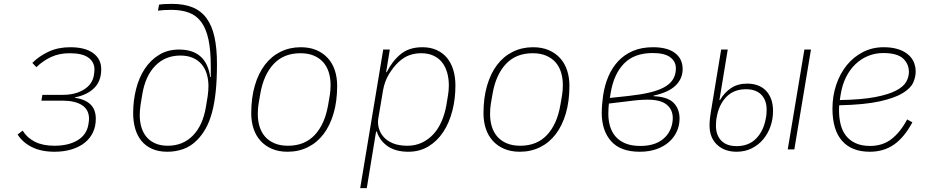

<svg xmlns="http://www.w3.org/2000/svg" viewBox="-20 -772 4840 992"><path d="M262 12Q193 12 145 -12Q97 -36 71 -77L97 -97Q120 -60 160.5 -39.5Q201 -19 261 -19Q333 -19 379.5 -46.5Q426 -74 436 -125Q438 -136 439 -144.5Q440 -153 440 -158Q440 -205 404 -228.5Q368 -252 302 -252H194L199 -282H305Q369 -282 413 -309Q457 -336 465 -383Q468 -402 468 -413Q468 -451 437 -474Q406 -497 340 -497Q286 -497 244 -477.5Q202 -458 168 -425L147 -447Q182 -482 231 -505Q280 -528 343 -528Q420 -528 461.5 -497.5Q503 -467 503 -414Q503 -353 466.5 -317Q430 -281 367 -269V-267Q420 -259 447.5 -232.5Q475 -206 475 -158Q475 -119 460 -87.5Q445 -56 417 -34Q389 -12 349.5 0Q310 12 262 12Z M845 12Q799 12 765.5 -3Q732 -18 710.5 -44.5Q689 -71 678.5 -107.5Q668 -144 668 -188Q668 -252 683 -311.5Q698 -371 728 -416.5Q758 -462 802.5 -489Q847 -516 905 -516Q1046 -516 1066 -374H1069V-430Q1069 -512 1057 -568Q1045 -624 1020 -658Q995 -692 956.5 -706.5Q918 -721 865 -721Q844 -721 827 -720Q810 -719 796 -717L802 -748Q813 -750 830.5 -751Q848 -752 868 -752Q931 -752 975 -734Q1019 -716 1047 -678Q1075 -640 1088 -581.5Q1101 -523 1101 -442Q1101 -361 1094.5 -299Q1088 -237 1075 -189.5Q1062 -142 1042.5 -107.5Q1023 -73 997 -47Q965 -15 926 -1.5Q887 12 845 12ZM847 -19Q925 -19 976.5 -71.5Q1028 -124 1044 -220L1053 -275Q1055 -288 1056 -302.5Q1057 -317 1057 -327Q1057 -360 1048.5 -389Q1040 -418 1022 -439.5Q1004 -461 976.5 -473Q949 -485 912 -485Q834 -485 782.5 -432.5Q731 -380 715 -284L706 -229Q704 -216 703 -201.5Q702 -187 702 -177Q702 -144 710.5 -115Q719 -86 737 -64.5Q755 -43 782.5 -31Q810 -19 847 -19Z M1466 12Q1420 12 1385 -3Q1350 -18 1326 -44.5Q1302 -71 1290 -107.5Q1278 -144 1278 -187Q1278 -266 1296.5 -329.5Q1315 -393 1348.5 -437Q1382 -481 1429.5 -504.5Q1477 -528 1534 -528Q1580 -528 1615 -513Q1650 -498 1674 -471.5Q1698 -445 1710 -408.5Q1722 -372 1722 -329Q1722 -249 1703.5 -186Q1685 -123 1651.5 -79Q1618 -35 1570.5 -11.5Q1523 12 1466 12ZM1468 -19Q1554 -19 1606 -74.5Q1658 -130 1675 -228L1684 -280Q1686 -295 1687 -305.5Q1688 -316 1688 -333Q1688 -369 1678.5 -399Q1669 -429 1650 -450.5Q1631 -472 1601.5 -484.5Q1572 -497 1532 -497Q1446 -497 1394 -441.5Q1342 -386 1325 -288L1316 -236Q1314 -221 1313 -210.5Q1312 -200 1312 -183Q1312 -147 1321.5 -117Q1331 -87 1350 -65.5Q1369 -44 1398.5 -31.5Q1428 -19 1468 -19Z M1960 -516H1994L1975 -399H1978Q2007 -457 2050.5 -492.5Q2094 -528 2162 -528Q2204 -528 2236 -513.5Q2268 -499 2289.5 -473Q2311 -447 2322 -410.5Q2333 -374 2333 -330Q2333 -261 2317 -199Q2301 -137 2270 -90Q2239 -43 2193.5 -15.5Q2148 12 2090 12Q2024 12 1983 -16.5Q1942 -45 1927 -92H1923L1875 200H1841ZM2085 -19Q2126 -19 2160 -35Q2194 -51 2219.5 -79Q2245 -107 2261.5 -145Q2278 -183 2286 -227L2295 -282Q2299 -305 2299 -331Q2299 -366 2290.5 -396Q2282 -426 2265 -448.5Q2248 -471 2220.5 -484Q2193 -497 2156 -497Q2123 -497 2094.5 -486.5Q2066 -476 2040 -452Q2013 -427 1990 -389.5Q1967 -352 1959 -305L1935 -163Q1930 -137 1937 -111Q1944 -85 1962 -64.5Q1980 -44 2010.5 -31.5Q2041 -19 2085 -19Z M2666 12Q2620 12 2585 -3Q2550 -18 2526 -44.5Q2502 -71 2490 -107.5Q2478 -144 2478 -187Q2478 -266 2496.5 -329.5Q2515 -393 2548.5 -437Q2582 -481 2629.5 -504.5Q2677 -528 2734 -528Q2780 -528 2815 -513Q2850 -498 2874 -471.5Q2898 -445 2910 -408.5Q2922 -372 2922 -329Q2922 -249 2903.5 -186Q2885 -123 2851.5 -79Q2818 -35 2770.5 -11.5Q2723 12 2666 12ZM2668 -19Q2754 -19 2806 -74.5Q2858 -130 2875 -228L2884 -280Q2886 -295 2887 -305.5Q2888 -316 2888 -333Q2888 -369 2878.5 -399Q2869 -429 2850 -450.5Q2831 -472 2801.5 -484.5Q2772 -497 2732 -497Q2646 -497 2594 -441.5Q2542 -386 2525 -288L2516 -236Q2514 -221 2513 -210.5Q2512 -200 2512 -183Q2512 -147 2521.5 -117Q2531 -87 2550 -65.5Q2569 -44 2598.5 -31.5Q2628 -19 2668 -19Z M3285 12Q3186 12 3137.5 -42.5Q3089 -97 3089 -189Q3089 -209 3091 -233Q3093 -257 3096 -278Q3104 -332 3123.5 -377.5Q3143 -423 3174.5 -456.5Q3206 -490 3250.5 -509Q3295 -528 3354 -528Q3428 -528 3467.5 -498Q3507 -468 3507 -415Q3507 -366 3471 -330.5Q3435 -295 3357 -278V-275Q3429 -272 3460 -241Q3491 -210 3491 -159Q3491 -124 3477 -93Q3463 -62 3436.5 -38.5Q3410 -15 3372 -1.5Q3334 12 3285 12ZM3288 -18Q3358 -18 3400 -49Q3442 -80 3453 -133Q3456 -148 3456 -162Q3456 -205 3425 -231Q3394 -257 3325 -257Q3305 -257 3280 -255Q3255 -253 3218 -248L3126 -237Q3125 -231 3124 -214.5Q3123 -198 3123 -184Q3123 -150 3132 -119.5Q3141 -89 3160.5 -66.5Q3180 -44 3211.5 -31Q3243 -18 3288 -18ZM3225 -276Q3289 -283 3334 -293.5Q3379 -304 3407.5 -319Q3436 -334 3451 -353.5Q3466 -373 3470 -397Q3471 -402 3471.5 -407.5Q3472 -413 3472 -419Q3472 -454 3443 -476Q3414 -498 3352 -498Q3257 -498 3204 -443.5Q3151 -389 3135 -291L3131 -266Z M3786 12Q3723 12 3684.5 -24.5Q3646 -61 3646 -124Q3646 -141 3648 -159.5Q3650 -178 3652 -189L3706 -516H3740L3697 -255H3700Q3722 -293 3756.5 -316.5Q3791 -340 3841 -340Q3868 -340 3892 -332Q3916 -324 3934.5 -306.5Q3953 -289 3963.5 -262Q3974 -235 3974 -198Q3974 -157 3961 -119.5Q3948 -82 3923.5 -52.5Q3899 -23 3864 -5.5Q3829 12 3786 12ZM3786 -17Q3849 -17 3887.5 -57Q3926 -97 3937 -162Q3939 -170 3940 -182Q3941 -194 3941 -205Q3941 -254 3913.5 -282.5Q3886 -311 3834 -311Q3771 -311 3732.5 -271Q3694 -231 3683 -166Q3681 -158 3680 -146Q3679 -134 3679 -123Q3679 -74 3706.5 -45.5Q3734 -17 3786 -17ZM4136 -516H4170L4084 0H4050Z M4474 12Q4380 12 4330.5 -44.5Q4281 -101 4281 -211Q4281 -276 4300.5 -334Q4320 -392 4355 -435Q4390 -478 4438.5 -503Q4487 -528 4546 -528Q4622 -528 4666.5 -494.5Q4711 -461 4711 -401Q4711 -375 4698.5 -346Q4686 -317 4645 -291.5Q4604 -266 4526 -248.5Q4448 -231 4316 -228Q4315 -220 4315 -212Q4315 -204 4315 -202Q4315 -164 4323 -130.5Q4331 -97 4350 -72Q4369 -47 4400 -32.5Q4431 -18 4476 -18Q4540 -18 4586 -53.5Q4632 -89 4667 -155L4694 -140Q4652 -62 4599 -25Q4546 12 4474 12ZM4543 -498Q4503 -498 4466.5 -483.5Q4430 -469 4400.5 -441Q4371 -413 4351 -373Q4331 -333 4323 -281L4319 -255Q4432 -257 4502 -270.5Q4572 -284 4610.5 -304.5Q4649 -325 4662.5 -350Q4676 -375 4676 -400Q4676 -442 4645.5 -470Q4615 -498 4543 -498Z"/></svg>

Font: IBM Plex Mono ExtraLight
Style: Italic
Weight: 200
Italic angle: -9°
Monospace: yes
Designer: Mike Abbink, Paul van der Laan, Pieter van Rosmalen
Foundry: Bold Monday
Version: Version 2.3